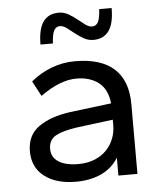

<svg xmlns="http://www.w3.org/2000/svg" viewBox="-51 -728 662 783"><g transform="rotate(-5 280.0 -336.5)"><path d="M229 10Q148 10 100 -27Q52 -64 52 -130Q52 -196 100.5 -230Q149 -264 229 -275L399 -296Q393 -354 357.5 -381.5Q322 -409 267 -409Q199 -409 119 -351L86 -413Q123 -444 169.5 -462Q216 -480 267 -480Q373 -480 427 -431Q481 -382 481 -286V0H403V-73Q377 -31 332 -10.5Q287 10 229 10ZM244 -61Q282 -61 311.5 -73Q341 -85 360.5 -105.5Q380 -126 390 -152Q400 -178 400 -206V-229L250 -210Q194 -202 164.5 -186Q135 -170 135 -132Q135 -98 164 -79.5Q193 -61 244 -61ZM350 -560Q329 -560 310.5 -570.5Q292 -581 276 -594Q260 -607 245.5 -617.5Q231 -628 218 -628Q203 -628 194.5 -613.5Q186 -599 184 -560H133Q133 -623 154.5 -653Q176 -683 218 -683Q239 -683 257.5 -672.5Q276 -662 292 -649Q308 -636 322 -625.5Q336 -615 350 -615Q365 -615 373.5 -629.5Q382 -644 384 -683H435Q435 -620 413.5 -590Q392 -560 350 -560Z"/></g></svg>

Font: Celebes
Style: Regular
Weight: 400
Designer: Anugrah Pasau
Foundry: Lafontype
Version: Version 1.000; ttfautohint (v1.8.4)